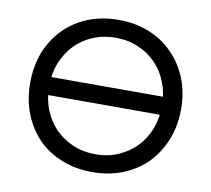

<svg xmlns="http://www.w3.org/2000/svg" viewBox="-86 -888 1092 995"><g transform="rotate(10 460.5 -390.5)"><path d="M138.7 -343.8Q138.7 -367.2 138.7 -438.5Q299.8 -438.5 781.2 -438.5Q781.2 -414.1 781.2 -343.8Q620.1 -343.8 138.7 -343.8ZM460.9 9.8Q373 9.8 299.8 -19.5Q226.6 -48.8 173.8 -101.6Q122.1 -156.2 92.8 -229.5Q64.5 -302.7 64.5 -390.6Q64.5 -478.5 92.8 -551.8Q122.1 -625 173.8 -677.7Q226.6 -732.4 299.8 -761.7Q373 -791 460.9 -791Q548.8 -791 621.1 -761.7Q694.3 -732.4 747.1 -677.7Q799.8 -625 829.1 -551.8Q858.4 -478.5 858.4 -390.6Q858.4 -302.7 829.1 -229.5Q799.8 -156.2 747.1 -101.6Q694.3 -48.8 621.1 -19.5Q548.8 9.8 460.9 9.8ZM460.9 -84Q526.4 -84 580.1 -107.4Q634.8 -130.9 674.8 -171.9Q714.8 -213.9 736.3 -269.5Q757.8 -326.2 757.8 -390.6Q757.8 -456.1 736.3 -511.7Q714.8 -568.4 674.8 -609.4Q634.8 -651.4 580.1 -673.8Q526.4 -697.3 460.9 -697.3Q396.5 -697.3 341.8 -673.8Q287.1 -651.4 247.1 -609.4Q208 -568.4 185.5 -511.7Q164.1 -456.1 164.1 -390.6Q164.1 -326.2 185.5 -269.5Q208 -213.9 247.1 -171.9Q287.1 -130.9 341.8 -107.4Q396.5 -84 460.9 -84Z"/></g></svg>

Font: Abed
Style: Bold
Weight: 700
Designer: Johan Aakerlund
Version: Version 3.105